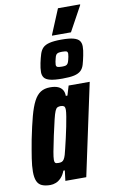

<svg xmlns="http://www.w3.org/2000/svg" viewBox="-102 -989 625 1049"><g transform="rotate(-10 210.5 -464.0)"><path d="M90 8Q62 8 43.5 0Q25 -8 16.5 -27.5Q8 -47 8 -80Q8 -111 14.5 -153.5Q21 -196 32 -255Q47 -329 60.5 -379.5Q74 -430 90 -460.5Q106 -491 127.5 -504.5Q149 -518 180 -518Q207 -518 223.5 -511Q240 -504 248.5 -490.5Q257 -477 257 -457H266L282 -510H399L290 0H174L181 -57H173Q164 -33 150 -18.5Q136 -4 120.5 2Q105 8 90 8ZM156 -103Q165 -103 172 -105.5Q179 -108 184.5 -116Q190 -124 195 -140Q198 -151 204 -175.5Q210 -200 217 -230.5Q224 -261 230 -291Q236 -321 240 -345.5Q244 -370 244 -381Q244 -398 237.5 -402.5Q231 -407 219 -407Q209 -407 201.5 -403.5Q194 -400 188 -386Q182 -372 174.5 -341Q167 -310 155 -255Q143 -199 137.5 -168.5Q132 -138 132 -124Q132 -115 134.5 -110Q137 -105 142.5 -104Q148 -103 156 -103ZM256 -553Q212 -553 188 -559Q164 -565 155 -577.5Q146 -590 146 -608Q146 -619 147.5 -631.5Q149 -644 152 -658Q158 -686 164.5 -706.5Q171 -727 183.5 -739.5Q196 -752 220.5 -758Q245 -764 286 -764Q330 -764 353.5 -757.5Q377 -751 386 -738.5Q395 -726 395 -707Q395 -697 393.5 -684.5Q392 -672 389 -658Q383 -628 377 -608Q371 -588 358 -576Q345 -564 321.5 -558.5Q298 -553 256 -553ZM265 -618Q278 -618 285 -620Q292 -622 296.5 -628.5Q301 -635 304 -648Q306 -655 308 -665.5Q310 -676 310 -682Q310 -691 304.5 -694.5Q299 -698 279 -698Q266 -698 258 -696Q250 -694 245.5 -688Q241 -682 238 -668Q236 -662 234 -651Q232 -640 232 -634Q232 -625 238.5 -621.5Q245 -618 265 -618ZM240 -794 241 -799 298 -936H421L420 -931L345 -794Z"/></g></svg>

Font: Saira ExtraCondensed ExtraBold
Style: Italic
Weight: 800
Width: 2
Italic angle: -12°
Designer: Hector Gatti with collaboration of the Omnibus-Type team
Foundry: Omnibus-Type
Version: Version 1.101